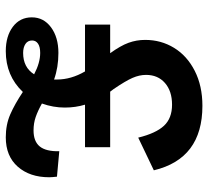

<svg xmlns="http://www.w3.org/2000/svg" viewBox="-48 -662 720 664"><g transform="rotate(90 312.0 -330.0)"><path d="M593 -140Q593 -73 556.5 -31.5Q520 10 455 10Q411 10 375.5 -5.5Q340 -21 298 -49Q242 10 157 10Q105 10 72.5 -14.5Q40 -39 40 -80Q40 -121 74.5 -146.5Q109 -172 163 -172Q213 -172 255 -157V-167Q255 -216 227 -264H65V-351H164Q138 -387 128 -414.5Q118 -442 118 -472Q118 -527 145.5 -572Q173 -617 225 -643.5Q277 -670 346 -670Q529 -670 569 -502L456 -448Q441 -509 415 -537Q389 -565 342 -565Q295 -565 267 -540.5Q239 -516 239 -475Q239 -452 249.5 -428Q260 -404 288 -363L297 -351H489V-264H342Q352 -231 352 -194Q352 -154 338 -115Q363 -101 384.5 -93.5Q406 -86 431 -86Q469 -86 486.5 -107.5Q504 -129 503 -175L591 -167Q593 -149 593 -140ZM237 -88Q197 -109 163 -109Q142 -109 131 -101.5Q120 -94 120 -81Q120 -66 132 -58Q144 -50 163 -50Q213 -50 237 -88Z"/></g></svg>

Font: Work Sans SemiBold
Style: Regular
Weight: 600
Designer: Wei Huang
Foundry: Wei Huang
Version: Version 1.500